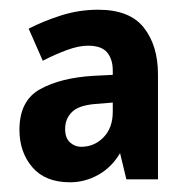

<svg xmlns="http://www.w3.org/2000/svg" viewBox="-20 -793 387 395"><path d="M182 -773Q247 -773 276 -736Q305 -699 305 -640V-424H240L227 -478Q210 -449 182.5 -433.5Q155 -418 124 -418Q73 -418 46.5 -449Q20 -480 20 -526Q20 -586 62.5 -609.5Q105 -633 172 -637L212 -639V-648Q212 -671 200.5 -685Q189 -699 161 -699Q142 -699 117.5 -690Q93 -681 68 -668L39 -734Q70 -750 106.5 -761.5Q143 -773 182 -773ZM175 -579Q141 -576 127.5 -562Q114 -548 114 -528Q114 -509 124 -500Q134 -491 147 -491Q174 -491 193 -510.5Q212 -530 212 -563V-582Z"/></svg>

Font: Noto Sans Tamil UI Condensed
Style: Bold
Weight: 700
Width: 3
Designer: Jelle Bosma - Monotype Design Team
Foundry: Monotype Imaging Inc.
Version: Version 2.004; ttfautohint (v1.8.4.7-5d5b)